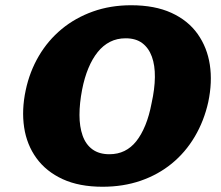

<svg xmlns="http://www.w3.org/2000/svg" viewBox="-20 -695 843 732"><path d="M371 17Q282 17 219 -12Q156 -41 119 -92Q82 -143 72 -209.5Q62 -276 78 -351Q93 -422 128 -481.5Q163 -541 215 -584Q267 -627 334 -651Q401 -675 480 -675Q570 -675 633.5 -646Q697 -617 733.5 -565.5Q770 -514 780 -448Q790 -382 774 -306Q758 -234 722.5 -174Q687 -114 635 -71.5Q583 -29 516.5 -6Q450 17 371 17ZM397 -107Q429 -107 454.5 -119.5Q480 -132 499.5 -156.5Q519 -181 534 -217.5Q549 -254 558 -302Q570 -356 570.5 -401Q571 -446 559 -479Q547 -512 522.5 -530.5Q498 -549 459 -549Q426 -549 399.5 -535.5Q373 -522 352.5 -496.5Q332 -471 317 -435Q302 -399 293 -353Q283 -301 283 -256.5Q283 -212 295 -178Q307 -144 332.5 -125.5Q358 -107 397 -107Z"/></svg>

Font: Ysabeau Black
Style: Italic
Weight: 900
Italic angle: -12°
Version: Version 2.000;gftools[0.9.27.dev2+g8671c4b]